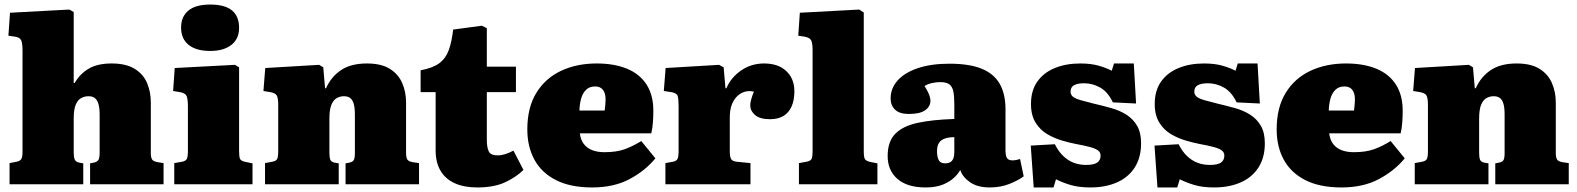

<svg xmlns="http://www.w3.org/2000/svg" viewBox="-20 -810 6933 844"><path d="M22 0V-93L53 -99Q67 -102 73 -110Q79 -118 79 -144V-587Q79 -620 73 -633Q67 -646 45 -649L17 -653L24 -754L285 -768L304 -757V-445H308Q332 -486 370.5 -508.5Q409 -531 471 -531Q534 -531 572 -507.5Q610 -484 626.5 -445Q643 -406 643 -359V-136Q643 -117 649 -108.5Q655 -100 674 -97L699 -93V0H376V-92L392 -95Q406 -98 412 -106Q418 -114 418 -139V-307Q418 -334 413 -352Q408 -370 397.5 -378.5Q387 -387 369 -387Q352 -387 337 -379Q322 -371 313 -350Q304 -329 304 -288V-141Q304 -119 308.5 -108.5Q313 -98 329 -95L346 -92V0Z M746 0V-93L780 -99Q796 -102 801 -111Q806 -120 806 -146V-343Q806 -376 800 -388.5Q794 -401 771 -405L741 -410L748 -511L1013 -525L1031 -514V-146Q1031 -123 1034.5 -113Q1038 -103 1056 -99L1090 -92V0ZM904 -586Q843 -586 809.5 -612.5Q776 -639 776 -689Q776 -737 808 -763.5Q840 -790 904 -790Q969 -790 1000 -764Q1031 -738 1031 -688Q1031 -639 997 -612.5Q963 -586 904 -586Z M1145 0V-93L1177 -99Q1193 -102 1198 -110.5Q1203 -119 1203 -146V-349Q1203 -378 1197 -389.5Q1191 -401 1168 -405L1138 -410L1146 -511L1383 -525L1401 -514L1409 -422H1413Q1436 -473 1479.5 -502Q1523 -531 1593 -531Q1656 -531 1693.5 -507.5Q1731 -484 1748 -445Q1765 -406 1765 -359V-138Q1765 -118 1770.5 -109Q1776 -100 1795 -97L1822 -93V0H1499V-92L1515 -95Q1531 -98 1535.5 -107Q1540 -116 1540 -137V-307Q1540 -336 1535 -353.5Q1530 -371 1519.5 -379Q1509 -387 1492 -387Q1475 -387 1460.5 -379Q1446 -371 1437 -350Q1428 -329 1428 -288V-139Q1428 -118 1432 -108Q1436 -98 1451 -95L1469 -92V0Z M2078 14Q2020 14 1979 -4.5Q1938 -23 1916.5 -59.5Q1895 -96 1895 -148V-405H1829V-501Q1883 -511 1911.5 -532.5Q1940 -554 1953 -590.5Q1966 -627 1972 -680L2098 -697L2120 -686V-517H2248V-405H2120V-194Q2120 -164 2128 -145.5Q2136 -127 2167 -127Q2184 -127 2202.5 -133Q2221 -139 2237 -148L2281 -63Q2250 -32 2201 -9Q2152 14 2078 14Z M2583 14Q2487 14 2423.5 -18.5Q2360 -51 2329 -108.5Q2298 -166 2298 -241Q2298 -337 2337.5 -401.5Q2377 -466 2446 -498.5Q2515 -531 2603 -531Q2680 -531 2736 -508Q2792 -485 2822 -438.5Q2852 -392 2852 -323Q2852 -297 2850 -271Q2848 -245 2843 -224H2529Q2532 -196 2546 -177.5Q2560 -159 2583 -150Q2606 -141 2637 -141Q2690 -141 2726 -154Q2762 -167 2799 -190L2861 -114Q2817 -60 2748 -23Q2679 14 2583 14ZM2527 -324H2638Q2640 -339 2641 -351Q2642 -363 2642 -374Q2642 -400 2630.5 -415Q2619 -430 2596 -430Q2571 -430 2556 -415Q2541 -400 2534.5 -376.5Q2528 -353 2527 -324Z M2905 0V-93L2938 -99Q2954 -102 2958.5 -112Q2963 -122 2963 -148V-343Q2963 -375 2959 -388Q2955 -401 2931 -405L2898 -410L2906 -511L3141 -525L3161 -514L3169 -422H3173Q3193 -469 3237.5 -500Q3282 -531 3339 -531Q3401 -531 3436.5 -497.5Q3472 -464 3472 -409Q3472 -369 3459.5 -341.5Q3447 -314 3423.5 -300Q3400 -286 3365 -286Q3320 -286 3299 -304.5Q3278 -323 3278 -346Q3278 -355 3279.5 -362Q3281 -369 3284 -379.5Q3287 -390 3294 -407Q3274 -412 3255 -407Q3236 -402 3220.5 -387Q3205 -372 3196.5 -349Q3188 -326 3188 -293V-146Q3188 -122 3193.5 -111.5Q3199 -101 3219 -99L3279 -93V0Z M3492 0V-93L3525 -99Q3542 -102 3547 -110.5Q3552 -119 3552 -146V-588Q3552 -621 3545.5 -633Q3539 -645 3516 -649L3489 -653L3496 -754L3757 -768L3777 -755V-145Q3777 -118 3782.5 -110Q3788 -102 3806 -98L3837 -92V0Z M4049 14Q3968 14 3925 -23.5Q3882 -61 3882 -124Q3882 -188 3915.5 -222Q3949 -256 4014 -270Q4079 -284 4175 -287V-352Q4175 -385 4171 -406.5Q4167 -428 4154 -438.5Q4141 -449 4114 -449Q4095 -449 4077 -445Q4059 -441 4044 -432Q4053 -418 4059 -405.5Q4065 -393 4067.5 -384Q4070 -375 4070 -367Q4070 -342 4047 -325.5Q4024 -309 3975 -309Q3934 -309 3914.5 -328Q3895 -347 3895 -377Q3895 -422 3926 -456.5Q3957 -491 4015 -510.5Q4073 -530 4154 -530Q4240 -530 4294 -508.5Q4348 -487 4374 -442.5Q4400 -398 4400 -330V-150Q4400 -127 4406 -116Q4412 -105 4431 -105Q4440 -105 4448.5 -107Q4457 -109 4464 -111L4480 -35Q4458 -18 4418.5 -2Q4379 14 4331 14Q4277 14 4244 -9Q4211 -32 4201 -63Q4193 -47 4174 -29Q4155 -11 4124.5 1.5Q4094 14 4049 14ZM4134 -92Q4148 -92 4157 -97Q4166 -102 4170.5 -113Q4175 -124 4175 -140V-207Q4149 -207 4132 -200.5Q4115 -194 4107 -181Q4099 -168 4099 -145Q4099 -122 4106 -107Q4113 -92 4134 -92Z M4524 14 4511 -170 4617 -176Q4633 -144 4654 -124Q4675 -104 4700 -94.5Q4725 -85 4754 -85Q4789 -85 4803.5 -95.5Q4818 -106 4818 -126Q4818 -140 4807 -148.5Q4796 -157 4772 -163.5Q4748 -170 4710 -177Q4683 -182 4649 -192Q4615 -202 4584 -220Q4553 -238 4532.5 -270.5Q4512 -303 4512 -353Q4512 -412 4540 -451.5Q4568 -491 4617 -511Q4666 -531 4729 -531Q4776 -531 4810.5 -521Q4845 -511 4867 -499L4877 -531H4964L4974 -355L4872 -360Q4850 -406 4816.5 -425Q4783 -444 4745 -444Q4717 -444 4701.5 -435.5Q4686 -427 4686 -407Q4686 -393 4697 -384.5Q4708 -376 4731 -369.5Q4754 -363 4790 -354Q4829 -345 4866 -334.5Q4903 -324 4932 -305.5Q4961 -287 4978.5 -257Q4996 -227 4996 -180Q4996 -118 4968.5 -74.5Q4941 -31 4890.5 -8.5Q4840 14 4773 14Q4722 14 4685.5 3Q4649 -8 4622 -22L4611 14Z M5068 14 5055 -170 5161 -176Q5177 -144 5198 -124Q5219 -104 5244 -94.5Q5269 -85 5298 -85Q5333 -85 5347.5 -95.5Q5362 -106 5362 -126Q5362 -140 5351 -148.5Q5340 -157 5316 -163.5Q5292 -170 5254 -177Q5227 -182 5193 -192Q5159 -202 5128 -220Q5097 -238 5076.5 -270.5Q5056 -303 5056 -353Q5056 -412 5084 -451.5Q5112 -491 5161 -511Q5210 -531 5273 -531Q5320 -531 5354.5 -521Q5389 -511 5411 -499L5421 -531H5508L5518 -355L5416 -360Q5394 -406 5360.5 -425Q5327 -444 5289 -444Q5261 -444 5245.5 -435.5Q5230 -427 5230 -407Q5230 -393 5241 -384.5Q5252 -376 5275 -369.5Q5298 -363 5334 -354Q5373 -345 5410 -334.5Q5447 -324 5476 -305.5Q5505 -287 5522.5 -257Q5540 -227 5540 -180Q5540 -118 5512.5 -74.5Q5485 -31 5434.5 -8.5Q5384 14 5317 14Q5266 14 5229.5 3Q5193 -8 5166 -22L5155 14Z M5877 14Q5781 14 5717.5 -18.5Q5654 -51 5623 -108.5Q5592 -166 5592 -241Q5592 -337 5631.5 -401.5Q5671 -466 5740 -498.5Q5809 -531 5897 -531Q5974 -531 6030 -508Q6086 -485 6116 -438.5Q6146 -392 6146 -323Q6146 -297 6144 -271Q6142 -245 6137 -224H5823Q5826 -196 5840 -177.5Q5854 -159 5877 -150Q5900 -141 5931 -141Q5984 -141 6020 -154Q6056 -167 6093 -190L6155 -114Q6111 -60 6042 -23Q5973 14 5877 14ZM5821 -324H5932Q5934 -339 5935 -351Q5936 -363 5936 -374Q5936 -400 5924.5 -415Q5913 -430 5890 -430Q5865 -430 5850 -415Q5835 -400 5828.5 -376.5Q5822 -353 5821 -324Z M6199 0V-93L6231 -99Q6247 -102 6252 -110.5Q6257 -119 6257 -146V-349Q6257 -378 6251 -389.5Q6245 -401 6222 -405L6192 -410L6200 -511L6437 -525L6455 -514L6463 -422H6467Q6490 -473 6533.5 -502Q6577 -531 6647 -531Q6710 -531 6747.5 -507.5Q6785 -484 6802 -445Q6819 -406 6819 -359V-138Q6819 -118 6824.5 -109Q6830 -100 6849 -97L6876 -93V0H6553V-92L6569 -95Q6585 -98 6589.5 -107Q6594 -116 6594 -137V-307Q6594 -336 6589 -353.5Q6584 -371 6573.5 -379Q6563 -387 6546 -387Q6529 -387 6514.5 -379Q6500 -371 6491 -350Q6482 -329 6482 -288V-139Q6482 -118 6486 -108Q6490 -98 6505 -95L6523 -92V0Z"/></svg>

Font: Literata Black
Style: Regular
Weight: 900
Designer: Latin by Veronika Burian and Jose Scaglione. Greek by Irene Vlachou. Cyrillic by Vera Evstafieva.
Foundry: TypeTogether
Version: Version 3.103;gftools[0.9.29]